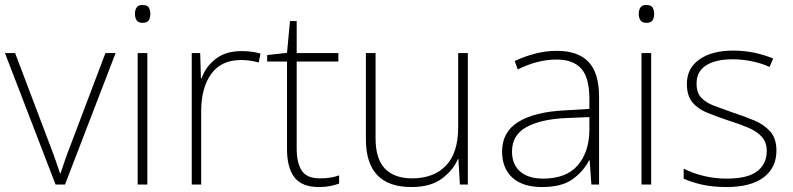

<svg xmlns="http://www.w3.org/2000/svg" viewBox="-20 -744 3196 774"><path d="M204 0 0 -530H41L183 -155Q196 -122 205 -95.5Q214 -69 222 -45H224Q232 -69 241 -95.5Q250 -122 263 -155L405 -530H446L242 0Z M554 -724Q573 -724 579.5 -714Q586 -704 586 -688Q586 -672 579.5 -662Q573 -652 554 -652Q538 -652 531 -662Q524 -672 524 -688Q524 -704 531 -714Q538 -724 554 -724ZM574 -530V0H535V-530Z M953 -538Q975 -538 994 -535.5Q1013 -533 1030 -528L1023 -492Q1005 -497 988.5 -499.5Q972 -502 951 -502Q872 -502 831.5 -446Q791 -390 791 -295V0H753V-530H787L790 -429H793Q809 -475 849.5 -506.5Q890 -538 953 -538Z M1269 -25Q1292 -25 1311.5 -28Q1331 -31 1347 -37V-4Q1331 2 1311 6Q1291 10 1266 10Q1197 10 1167 -29Q1137 -68 1137 -143V-496H1057V-522L1137 -531L1149 -659H1176V-530H1344V-496H1176V-146Q1176 -87 1196.5 -56Q1217 -25 1269 -25Z M1866 -530V0H1834L1828 -103H1826Q1807 -58 1761.5 -24Q1716 10 1638 10Q1455 10 1455 -183V-530H1494V-187Q1494 -103 1532 -64Q1570 -25 1641 -25Q1728 -25 1777.5 -76Q1827 -127 1827 -232V-530Z M2225 -539Q2310 -539 2352.5 -494.5Q2395 -450 2395 -353V0H2364L2357 -98H2355Q2331 -52 2287.5 -21Q2244 10 2165 10Q2087 10 2045.5 -28Q2004 -66 2004 -133Q2004 -212 2069.5 -252.5Q2135 -293 2256 -299L2356 -305V-345Q2356 -431 2323 -467.5Q2290 -504 2224 -504Q2147 -504 2067 -464L2055 -498Q2093 -516 2136 -527.5Q2179 -539 2225 -539ZM2260 -268Q2158 -263 2101 -231Q2044 -199 2044 -133Q2044 -81 2077 -52.5Q2110 -24 2169 -24Q2263 -24 2309 -77.5Q2355 -131 2356 -219V-272Z M2585 -724Q2604 -724 2610.5 -714Q2617 -704 2617 -688Q2617 -672 2610.5 -662Q2604 -652 2585 -652Q2569 -652 2562 -662Q2555 -672 2555 -688Q2555 -704 2562 -714Q2569 -724 2585 -724ZM2605 -530V0H2566V-530Z M3110 -137Q3110 -68 3058.5 -29Q3007 10 2908 10Q2853 10 2809 0Q2765 -10 2736 -24V-64Q2774 -45 2818 -34.5Q2862 -24 2909 -24Q2995 -24 3033 -54Q3071 -84 3071 -135Q3071 -170 3051.5 -192Q3032 -214 2997 -229Q2962 -244 2917 -258Q2869 -274 2831 -289.5Q2793 -305 2771 -331.5Q2749 -358 2749 -406Q2749 -469 2799.5 -504.5Q2850 -540 2935 -540Q2982 -540 3023 -531Q3064 -522 3097 -508L3082 -474Q3053 -488 3013 -496.5Q2973 -505 2934 -505Q2865 -505 2826.5 -480.5Q2788 -456 2788 -407Q2788 -370 2807 -350Q2826 -330 2859 -317.5Q2892 -305 2935 -290Q2981 -275 3020.5 -258.5Q3060 -242 3085 -214Q3110 -186 3110 -137Z"/></svg>

Font: Noto Sans Bengali ExtraLight
Style: Regular
Weight: 200
Designer: Jelle Bosma - Monotype Design Team
Foundry: Monotype Imaging Inc.
Version: Version 2.003; ttfautohint (v1.8.4.7-5d5b)